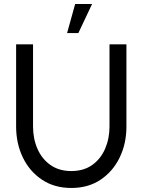

<svg xmlns="http://www.w3.org/2000/svg" viewBox="-20 -920 708 953"><path d="M334 13Q250 13 188.5 -28Q127 -69 93.5 -138.2Q60 -207.5 60 -292V-700H144V-292Q144 -231.5 166 -181.2Q188 -131 230.5 -101Q273 -71 334 -71Q395.5 -71 437.8 -101.2Q480 -131.5 501.8 -181.8Q523.5 -232 523.5 -292V-700H607.5V-292Q607.5 -207.5 574 -138.2Q540.5 -69 479.2 -28Q418 13 334 13ZM313 -756 353 -900H437L369 -756Z"/></svg>

Font: Urbanist Medium
Style: Regular
Weight: 500
Designer: Corey Hu
Foundry: Corey Hu
Version: Version 1.321; ttfautohint (v1.8.4.7-5d5b)